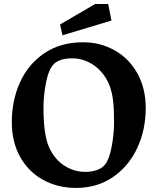

<svg xmlns="http://www.w3.org/2000/svg" viewBox="-20 -899 768 936"><path d="M385.3 -692.9Q468.3 -692.9 538.1 -654.1Q607.9 -615.2 649.2 -542.2Q690.4 -469.2 690.4 -372.1Q690.4 -266.6 649.2 -177.7Q607.9 -88.9 530.8 -35.9Q453.6 17.1 350.6 17.1Q262.2 17.1 190.9 -21.7Q119.6 -60.5 78.6 -133.3Q37.6 -206.1 37.6 -304.2Q37.6 -409.2 77.6 -497.8Q117.7 -586.4 196.3 -639.6Q274.9 -692.9 385.3 -692.9ZM395.5 -61Q423.8 -61 450 -69.3Q476.1 -77.6 491.7 -96.2Q512.7 -122.1 524.4 -184.6Q536.1 -247.1 536.1 -301.3Q536.1 -364.3 531.7 -404.8Q527.3 -445.3 514.6 -480.5Q499.5 -520.5 471.7 -551Q443.8 -581.5 407.7 -598.1Q371.6 -614.7 333 -614.7Q271 -614.7 243.2 -587.4Q217.3 -562 204.6 -497.6Q191.9 -433.1 191.9 -374Q191.9 -294.9 202.1 -238.5Q212.4 -182.1 243.2 -139.6Q270 -102.5 310.1 -81.8Q350.1 -61 395.5 -61ZM272.9 -779.8 443.8 -879.4H507.3L523.4 -798.8L284.7 -727.1Z"/></svg>

Font: Vesper Libre
Style: Bold
Weight: 700
Designer: Robert Keller & Kimya Gandhi
Foundry: Mota Italic
Version: Version 1.058